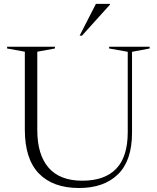

<svg xmlns="http://www.w3.org/2000/svg" viewBox="-20 -955 807 986"><path d="M636 -276.5V-689L540.5 -706V-715H748.5V-706L658 -689V-273.5Q658 -130.5 586 -60Q514 10.5 386 10.5Q252 10.5 179.8 -64Q107.5 -138.5 107.5 -289.5V-689.5L16.5 -706V-715H262V-706L171.5 -689.5V-287Q171.5 -160.5 229.5 -93.8Q287.5 -27 402.5 -27Q517.5 -27 576.8 -88.5Q636 -150 636 -276.5ZM389 -772 472.5 -935H545V-931.5L401 -772Z"/></svg>

Font: Newsreader 72pt Light
Style: Regular
Weight: 300
Designer: Hugues Gentile
Foundry: Production Type
Version: Version 1.003; ttfautohint (v1.8.3)